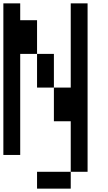

<svg xmlns="http://www.w3.org/2000/svg" viewBox="-20 -920 640 1140"><path d="M0 0V-900H100V-800H200V-600H100V0ZM200 200V100H400V200ZM200 -400V-600H300V-400ZM300 -200V-400H400V-900H500V100H400V-200Z"/></svg>

Font: Galmuri9 Regular
Style: Regular
Weight: 400
Designer: Lee Minseo (quiple)
Version: Version 2.399;hotconv 1.1.1;makeotfexe 2.6.0 DEVELOPMENT